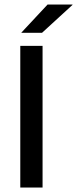

<svg xmlns="http://www.w3.org/2000/svg" viewBox="-20 -846 347 866"><path d="M172 -639V0H71.5V-639ZM76.5 -699 194.5 -825.5H307V-824L169.5 -698H76.5Z"/></svg>

Font: Anek Malayalam Medium
Style: Regular
Weight: 500
Designer: Maithili Shingre (Malayalam) & Yesha Goshar (Latin)
Foundry: Ek Type
Version: Version 1.003